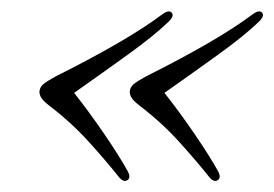

<svg xmlns="http://www.w3.org/2000/svg" viewBox="-20 -404 483 338"><path d="M50 -246Q51 -251 56.2 -255.8Q61.5 -260.5 78 -269.5Q138 -299.5 186 -327.2Q234 -355 266 -379Q277 -387 282 -382Q287.5 -376.5 277 -366Q250.5 -340.5 205 -307.8Q159.5 -275 110.5 -240.5Q137 -207 163.5 -168.2Q190 -129.5 205.5 -101.5Q210.5 -91 204.5 -87Q198 -82.5 190 -91.5Q167 -120.5 136.2 -154.5Q105.5 -188.5 65.5 -219Q54 -228 51.2 -234.5Q48.5 -241 50 -246ZM209 -246Q210 -251 215.2 -255.8Q220.5 -260.5 237 -269.5Q297 -299.5 345 -327.2Q393 -355 425 -379Q436 -387 441 -382Q446.5 -376.5 436 -366Q409.5 -340.5 364 -307.8Q318.5 -275 269.5 -240.5Q296 -207 322.5 -168.2Q349 -129.5 364.5 -101.5Q369.5 -91 363.5 -87Q357 -82.5 349 -91.5Q326 -120.5 295.2 -154.5Q264.5 -188.5 224.5 -219Q213 -228 210.2 -234.5Q207.5 -241 209 -246Z"/></svg>

Font: Fraunces 144pt Soft Light
Style: Italic
Weight: 300
Italic angle: -16°
Version: Version 1.000;[b76b70a41]